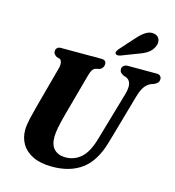

<svg xmlns="http://www.w3.org/2000/svg" viewBox="-133 -1044 1068 1169"><g transform="rotate(15 401.0 -459.5)"><path d="M531 -226.5 620 -533Q642 -613.5 595.5 -631L581 -635.5Q565.5 -643.5 559.8 -650.8Q554 -658 554 -670Q554 -682.5 563.2 -691.2Q572.5 -700 590.5 -700H771.5Q787 -700 794.5 -692.2Q802 -684.5 802 -673Q802 -658 794 -649.8Q786 -641.5 771 -634.5L757 -630Q731 -619.5 714.8 -596.5Q698.5 -573.5 686 -528.5L598 -220.5Q562.5 -96.5 489 -42Q415.5 12.5 302 12.5Q228.5 12.5 180.5 -11Q132.5 -34.5 109.2 -74.2Q86 -114 86.5 -162.5Q87 -194 97 -237Q107 -280 116.5 -314.5L187.5 -577Q193 -597 190.2 -613.2Q187.5 -629.5 177.5 -634.5L157 -640Q145.5 -648 140.8 -654.5Q136 -661 136.5 -672.5Q136.5 -683.5 144.5 -691.8Q152.5 -700 166 -700H422.5Q454 -700 453.5 -674Q453.5 -663 447.2 -652.8Q441 -642.5 427.5 -637L404 -632Q390 -626.5 382.8 -613.8Q375.5 -601 369 -575.5L297.5 -315Q283 -262 276.5 -227.5Q270 -193 269.5 -168Q269 -115.5 295 -89.5Q321 -63.5 366.5 -63.5Q421.5 -63.5 463.5 -100Q505.5 -136.5 531 -226.5ZM586.5 -870Q614 -902 640.8 -919.2Q667.5 -936.5 695.5 -930.5Q721 -924.5 728.2 -902.8Q735.5 -881 724.5 -858.5Q712.5 -832 689.5 -816Q666.5 -800 631 -788L528.5 -748.5Q519 -745.5 510.2 -746.2Q501.5 -747 498 -753.5Q494.5 -760 498.8 -768Q503 -776 510 -784.5Z"/></g></svg>

Font: Fraunces 72pt Soft
Style: Bold Italic
Weight: 700
Italic angle: -16°
Version: Version 1.000;[b76b70a41]